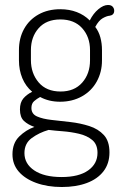

<svg xmlns="http://www.w3.org/2000/svg" viewBox="-20 -515 490 770"><path d="M228 235Q170 235 125 218.5Q80 202 55 173Q30 144 30 104Q30 59 57 32.5Q84 6 118 -6Q92 -15 76 -30Q60 -45 60 -76Q60 -104 73.5 -120Q87 -136 109 -147Q83 -169 69.5 -201.5Q56 -234 56 -273V-314Q56 -362 76.5 -399Q97 -436 134.5 -457Q172 -478 222 -478Q258 -478 288 -466.5Q318 -455 340 -433Q354 -461 374.5 -478Q395 -495 413 -495Q426 -495 432 -488Q438 -481 438 -472Q438 -463 433 -458Q428 -453 420 -452Q408 -451 392 -442Q376 -433 362 -407Q376 -389 382.5 -365Q389 -341 389 -314V-273Q389 -226 368 -188Q347 -150 308.5 -128.5Q270 -107 221 -107Q176 -107 141 -126Q128 -119 117 -109.5Q106 -100 106 -82Q106 -58 128.5 -48Q151 -38 187 -34Q223 -30 262.5 -25.5Q302 -21 338 -9.5Q374 2 396.5 26.5Q419 51 419 96Q419 141 395 172Q371 203 328 219Q285 235 228 235ZM227 195Q296 195 333.5 168.5Q371 142 371 98Q371 64 350 46.5Q329 29 297 21.5Q265 14 232 11.5Q199 9 175 6Q137 17 107.5 38.5Q78 60 78 99Q78 142 117.5 168.5Q157 195 227 195ZM223 -148Q278 -148 309.5 -183.5Q341 -219 341 -273V-314Q341 -367 309.5 -402Q278 -437 222 -437Q166 -437 135 -402Q104 -367 104 -314V-274Q104 -221 135 -184.5Q166 -148 223 -148Z"/></svg>

Font: Dosis Light
Style: Regular
Weight: 300
Designer: EdgarTolentino, PabloImpallari, IginoMarini
Foundry: EdgarTolentino, PabloImpallari, IginoMarini
Version: Version 3.001; ttfautohint (v1.8.2)